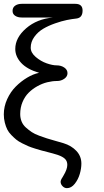

<svg xmlns="http://www.w3.org/2000/svg" viewBox="-21 -793 548 1007"><path d="M330.1 193.8Q316.9 193.8 306.9 183.3Q296.9 172.9 296.9 160.2Q296.9 157.2 298.3 152.8Q299.8 148.4 301.5 145.5Q303.2 142.6 306.9 136.7Q310.5 130.9 312 127.9Q332 94.7 332 71.8Q332 51.8 319.6 40Q307.1 28.3 283.2 20Q255.9 11.2 230 4.9Q208.5 -0.5 196.8 -3.7Q185.1 -6.8 163.1 -13.7Q141.1 -20.5 127.9 -26.1Q114.7 -31.7 95.2 -41.5Q75.7 -51.3 64 -61Q52.2 -70.8 38.3 -85Q24.4 -99.1 16.8 -114.5Q9.3 -129.9 4.2 -150.1Q-1 -170.4 -1 -192.9Q-1 -234.4 16.6 -272.9Q34.2 -311.5 61.8 -339.1Q89.4 -366.7 121.3 -385.7Q153.3 -404.8 184.1 -411.1Q121.1 -429.7 90.1 -463.1Q59.1 -496.6 59.1 -536.1Q59.1 -595.2 116 -644.5Q172.9 -693.8 257.8 -701.2H92.8Q72.3 -701.2 58.6 -710.2Q44.9 -719.2 44.9 -735.8Q44.9 -753.9 58.6 -763.4Q72.3 -772.9 92.8 -772.9H374Q412.1 -772.9 412.1 -737.8Q412.1 -699.7 379.9 -695.8Q356.4 -693.4 329.6 -688Q302.7 -682.6 267.8 -670.4Q232.9 -658.2 205.6 -642.1Q178.2 -626 159.2 -599.9Q140.1 -573.7 140.1 -543Q140.1 -516.6 166.5 -494.1Q192.9 -471.7 223.6 -460.9Q254.4 -450.2 275.9 -450.2Q299.3 -450.2 316.2 -438.7Q333 -427.2 333 -409.2Q333 -391.6 316.2 -379.9Q299.3 -368.2 278.8 -368.2Q253.4 -368.2 226.8 -361.6Q200.2 -355 174.8 -340.8Q149.4 -326.7 129.4 -306.9Q109.4 -287.1 97.2 -258.1Q85 -229 85 -194.8Q85 -173.8 92.3 -155.8Q99.6 -137.7 115 -124Q130.4 -110.4 145.3 -100.3Q160.2 -90.3 184.6 -81.3Q209 -72.3 224.6 -67.4Q240.2 -62.5 266.1 -55.2Q273.9 -53.2 312 -42Q353.5 -29.3 379.6 -1.5Q405.8 26.4 405.8 64.9Q405.8 90.3 397.5 119.1Q389.2 147.9 371.1 170.9Q353 193.8 330.1 193.8Z"/></svg>

Font: BPreplay
Style: Regular
Weight: 400
Designer: Magenta/George Triantafyllakos
Foundry: Magenta/George Triantafyllakos
Version: Version 1.00